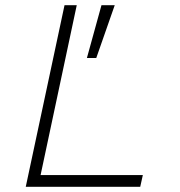

<svg xmlns="http://www.w3.org/2000/svg" viewBox="-20 -718 690 738"><path d="M228 -698H275L136 -45H529L519 0H79ZM370 -698H421L350 -495H314Z"/></svg>

Font: Azeret Mono Thin
Style: Italic
Weight: 100
Italic angle: -12°
Designer: Martin Vácha
Foundry: Displaay
Version: Version 1.000; Glyphs 3.0.3, build 3074